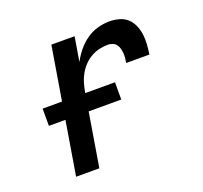

<svg xmlns="http://www.w3.org/2000/svg" viewBox="-98 -640 796 753"><g transform="rotate(-20 300.0 -264.0)"><path d="M98 0 184 -520H281L264 -418Q276 -441 293 -462Q310 -483 332 -498.5Q354 -514 379 -521Q404 -528 429 -528Q449 -528 469 -522.5Q489 -517 503 -504Q517 -491 525 -472.5Q533 -454 535.5 -434Q538 -414 536.5 -393Q535 -372 532 -352H435Q437 -362 438 -372.5Q439 -383 438 -393Q437 -403 434.5 -412.5Q432 -422 426 -429.5Q420 -437 410.5 -440.5Q401 -444 391 -444Q372 -444 354 -439.5Q336 -435 319 -425Q302 -415 288.5 -400Q275 -385 266 -368Q257 -351 252 -333Q247 -315 244 -297L195 0ZM368 -224H66V-296H368Z"/></g></svg>

Font: Iosevka Md Ex Obl
Style: Regular
Weight: 500
Width: 7
Italic angle: -9°
Monospace: yes
Designer: Belleve Invis
Foundry: Belleve Invis
Version: Version 32.5.0; ttfautohint (v1.8.4)